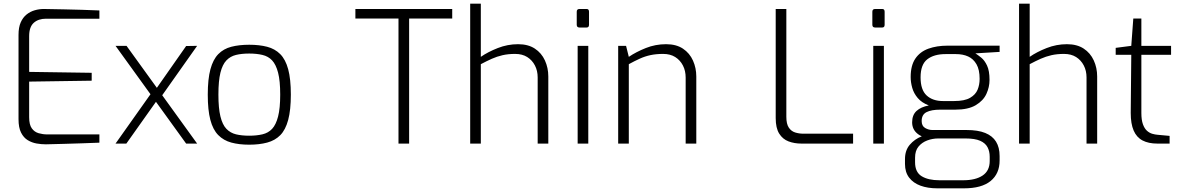

<svg xmlns="http://www.w3.org/2000/svg" viewBox="-20 -783 6442 1047"><path d="M230 4Q205 4 179.5 -0.5Q154 -5 131.5 -18.5Q109 -32 95 -59.5Q81 -87 81 -133V-593Q81 -634 93 -661Q105 -688 125 -704Q145 -720 169.5 -727Q194 -734 219 -734Q276 -733 327.5 -732Q379 -731 427.5 -729.5Q476 -728 522 -726V-681H231Q189 -681 164 -658.5Q139 -636 139 -586V-391L480 -386V-343L139 -338V-144Q139 -103 153.5 -83Q168 -63 191 -56.5Q214 -50 238 -50H522V-5Q476 -3 426.5 -1.5Q377 0 328 1.5Q279 3 230 4Z M995 0 610 -533H670L1055 0ZM610 0 809 -281 832 -230 669 0ZM855 -250 829 -295 995 -532 1055 -533Z M1339 6Q1284 6 1241.5 -5.5Q1199 -17 1170 -46.5Q1141 -76 1127 -129.5Q1113 -183 1113 -267Q1113 -352 1127.5 -405.5Q1142 -459 1170.5 -488Q1199 -517 1241.5 -528Q1284 -539 1339 -539Q1394 -539 1436.5 -528Q1479 -517 1508 -488Q1537 -459 1551.5 -405.5Q1566 -352 1566 -267Q1566 -183 1551.5 -129Q1537 -75 1508.5 -46Q1480 -17 1437 -5.5Q1394 6 1339 6ZM1339 -43Q1379 -43 1411 -50.5Q1443 -58 1464 -80.5Q1485 -103 1496.5 -148Q1508 -193 1508 -267Q1508 -342 1496.5 -386.5Q1485 -431 1464 -453.5Q1443 -476 1411 -483.5Q1379 -491 1339 -491Q1298 -491 1267 -483.5Q1236 -476 1214.5 -453.5Q1193 -431 1182 -386.5Q1171 -342 1171 -267Q1171 -193 1182 -148Q1193 -103 1214.5 -80.5Q1236 -58 1267 -50.5Q1298 -43 1339 -43Z M2153 0V-682H1918V-734H2446V-682H2211V0Z M2544 0V-763H2602V-473Q2641 -500 2694.5 -521Q2748 -542 2805 -542Q2860 -542 2896.5 -518Q2933 -494 2951.5 -453.5Q2970 -413 2970 -366V0H2912V-361Q2912 -397 2897 -426Q2882 -455 2855 -472Q2828 -489 2789 -489Q2751 -489 2720.5 -482Q2690 -475 2662 -462.5Q2634 -450 2602 -433V0Z M3140 -633Q3125 -633 3125 -648V-719Q3125 -734 3140 -734H3179Q3186 -734 3189 -730Q3192 -726 3192 -719V-648Q3192 -633 3179 -633ZM3130 0V-533H3188V0Z M3351 0V-533H3394L3409 -473Q3449 -500 3501.5 -521Q3554 -542 3612 -542Q3668 -542 3704.5 -517.5Q3741 -493 3759 -452.5Q3777 -412 3777 -366V0H3719V-360Q3719 -397 3704 -426Q3689 -455 3662 -472Q3635 -489 3596 -489Q3558 -489 3527.5 -482.5Q3497 -476 3468.5 -463Q3440 -450 3409 -433V0Z M4350 0Q4312 0 4280 -12Q4248 -24 4229 -54.5Q4210 -85 4210 -139V-734H4268V-146Q4268 -107 4281.5 -87Q4295 -67 4316.5 -60.5Q4338 -54 4360 -54H4632V0Z M4752 -633Q4737 -633 4737 -648V-719Q4737 -734 4752 -734H4791Q4798 -734 4801 -730Q4804 -726 4804 -719V-648Q4804 -633 4791 -633ZM4742 0V-533H4800V0Z M5091 244Q5039 244 4999.5 229.5Q4960 215 4937.5 185.5Q4915 156 4915 111V85Q4915 37 4941 6.5Q4967 -24 5006 -39.5Q5045 -55 5085 -55L5097 -28Q5065 -28 5036 -17Q5007 -6 4988.5 16.5Q4970 39 4970 77V102Q4970 156 5006 178Q5042 200 5103 200H5232Q5300 200 5338.5 174Q5377 148 5377 95V72Q5377 42 5365 19.5Q5353 -3 5324.5 -15.5Q5296 -28 5244 -28H5071Q5017 -28 4985.5 -52Q4954 -76 4954 -116Q4954 -156 4978 -178Q5002 -200 5045 -208Q5006 -223 4984.5 -248.5Q4963 -274 4954.5 -304Q4946 -334 4946 -363Q4946 -426 4971.5 -463.5Q4997 -501 5042.5 -517.5Q5088 -534 5147 -534H5431V-500L5299 -492Q5313 -483 5331 -468.5Q5349 -454 5362.5 -425.5Q5376 -397 5376 -347Q5376 -308 5359 -271Q5342 -234 5301 -209.5Q5260 -185 5189 -185H5107Q5059 -185 5032.5 -171.5Q5006 -158 5006 -123Q5006 -96 5025 -85Q5044 -74 5065 -74H5251Q5313 -74 5352.5 -58Q5392 -42 5411.5 -10.5Q5431 21 5431 68V92Q5431 164 5382 204Q5333 244 5237 244ZM5122 -232H5183Q5240 -232 5270 -249.5Q5300 -267 5311 -294Q5322 -321 5322 -353Q5322 -403 5305 -432.5Q5288 -462 5259.5 -475Q5231 -488 5193 -488H5136Q5073 -488 5036.5 -459.5Q5000 -431 5000 -361Q5000 -293 5033 -262.5Q5066 -232 5122 -232Z M5537 0V-763H5595V-473Q5634 -500 5687.5 -521Q5741 -542 5798 -542Q5853 -542 5889.5 -518Q5926 -494 5944.5 -453.5Q5963 -413 5963 -366V0H5905V-361Q5905 -397 5890 -426Q5875 -455 5848 -472Q5821 -489 5782 -489Q5744 -489 5713.5 -482Q5683 -475 5655 -462.5Q5627 -450 5595 -433V0Z M6291 0Q6243 0 6210.5 -17Q6178 -34 6162 -71Q6146 -108 6146 -167L6149 -484H6064V-522L6149 -533L6160 -682H6204V-533H6366V-484H6204V-167Q6204 -129 6212.5 -105.5Q6221 -82 6234.5 -70Q6248 -58 6263.5 -53.5Q6279 -49 6293 -48L6358 -42V0Z"/></svg>

Font: Exo Thin Light
Style: Regular
Weight: 300
Version: Version 2.000